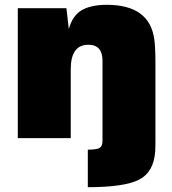

<svg xmlns="http://www.w3.org/2000/svg" viewBox="-20 -574 714 798"><path d="M626 14Q626 41 625 55Q619 142 557.5 173Q496 204 345 204V48Q383 48 394.5 40.5Q406 33 406 11V-322Q406 -388 347 -388Q274 -388 274 -286V0H54V-540H256L266 -453Q281 -509 319.5 -531.5Q358 -554 424 -554Q600 -554 621 -413Q626 -379 626 -312Z"/></svg>

Font: Nacelle Black
Style: Regular
Weight: 900
Designer: Sora Sagano
Foundry: Sora Sagano
Version: Version 1.000;FEAKit 1.0